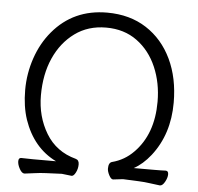

<svg xmlns="http://www.w3.org/2000/svg" viewBox="-52 -764 859 832"><g transform="rotate(5 377.5 -348.0)"><path d="M246 2 177 5Q152 6 128 9.5Q104 13 85 15H84Q73 15 63 -3Q53 -21 53 -36Q53 -51 65 -51Q88 -50 117 -50H216Q116 -99 75 -218Q56 -275 56 -346.5Q56 -418 79 -485.5Q102 -553 145 -604Q235 -711 381 -711Q480 -711 552 -664.5Q624 -618 663 -536Q702 -454 702 -347Q702 -210 627 -114Q593 -71 554 -50H641Q676 -50 693 -51Q705 -51 705 -36Q705 -21 695 -3Q685 15 674 15H673Q654 13 630 9.5Q606 6 581 5L512 2L469 7Q460 7 451.5 -9.5Q443 -26 443 -38Q443 -64 458 -68Q512 -82 551 -122Q632 -204 632 -345Q632 -427 602.5 -495.5Q573 -564 517 -605Q461 -646 382.5 -646Q304 -646 246.5 -604Q189 -562 157.5 -491.5Q126 -421 126 -329Q126 -237 170 -164Q214 -91 300 -68Q315 -64 315 -45Q315 -26 306.5 -9.5Q298 7 289 7Z"/></g></svg>

Font: ToneOZ-Pinyin-WenKai-Regular
Style: Regular
Weight: 400
Designer: Fontworks Inc.
Foundry: ToneOZ
Version: Version 0.240331